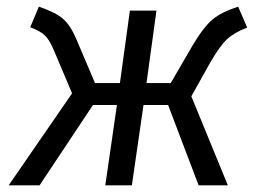

<svg xmlns="http://www.w3.org/2000/svg" viewBox="-20 -558 784 578"><path d="M724 -475Q685 -460 663.5 -440Q642 -420 613 -370L556 -268L666 0H578L486 -242H412L377 0H297L332 -242H260L99 0H6L197 -277L142 -407Q129 -438 115 -451.5Q101 -465 71 -476L97 -538Q147 -521 169.5 -501.5Q192 -482 209 -442L266 -308H341L371 -526H451L421 -308H494L559 -420Q593 -477 620 -499.5Q647 -522 697 -538Z"/></svg>

Font: Fira Sans Book
Style: Italic
Weight: 350
Italic angle: -8°
Designer: bBox Type GmbH & Carrois Corporate GbR & Edenspiekermann AG
Foundry: bBox Type GmbH & Carrois Corporate GbR & Edenspiekermann AG
Version: Version 4.301